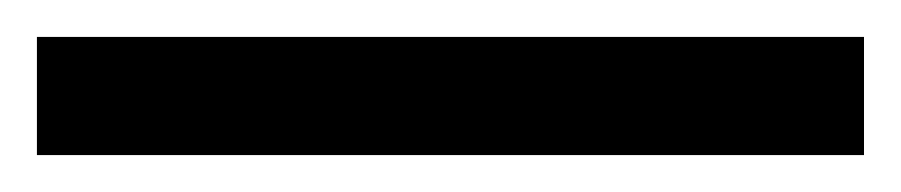

<svg xmlns="http://www.w3.org/2000/svg" viewBox="-22 70 488 104"><path d="M446 154V90H-2V154Z"/></svg>

Font: Noto Sans Caucasian Albanian
Style: Regular
Weight: 400
Designer: Monotype Design Team
Foundry: Monotype Imaging Inc.
Version: Version 2.005